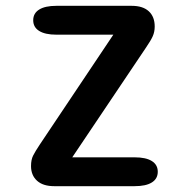

<svg xmlns="http://www.w3.org/2000/svg" viewBox="-20 -639 659 659"><path d="M228 -99H442Q481 -99 501.2 -86.2Q521.5 -73.5 521.5 -49.5Q521.5 -25.5 501.2 -12.8Q481 0 442 0H166Q127.5 0 107 -18.8Q86.5 -37.5 86.5 -69Q86.5 -91 93.8 -105.2Q101 -119.5 117 -143.5L369 -520H173.5Q135 -520 114.5 -532.8Q94 -545.5 94 -569.5Q94 -593.5 114.5 -606.2Q135 -619 173.5 -619H432Q470.5 -619 490.8 -600.2Q511 -581.5 511 -548Q511 -529.5 504.2 -514.5Q497.5 -499.5 481 -475.5Z"/></svg>

Font: Sono Monospace SemiBold
Style: Regular
Weight: 600
Designer: Tyler Finck
Foundry: Tyler Finck
Version: Version 2.112